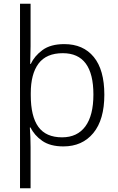

<svg xmlns="http://www.w3.org/2000/svg" viewBox="-20 -873 639 1036"><path d="M543 -362Q543 -227 483.5 -155Q424 -83 322 -83Q251 -83 208 -113Q165 -143 145 -185H141Q143 -163 144 -132Q145 -101 145 -78V143H88V-853H145V-624Q145 -604 144 -575.5Q143 -547 143 -528H146Q166 -571 209.5 -603Q253 -635 327 -635Q429 -635 486 -565.5Q543 -496 543 -362ZM484 -363Q484 -586 319 -586Q230 -586 188 -530Q146 -474 146 -370V-359Q146 -245 187 -188.5Q228 -132 315 -132Q397 -132 440.5 -191Q484 -250 484 -363Z"/></svg>

Font: Noto Sans Kannada UI Light
Style: Regular
Weight: 300
Designer: Jelle Bosma - Monotype Design Team
Foundry: Monotype Imaging Inc.
Version: Version 2.005; ttfautohint (v1.8.4.7-5d5b)